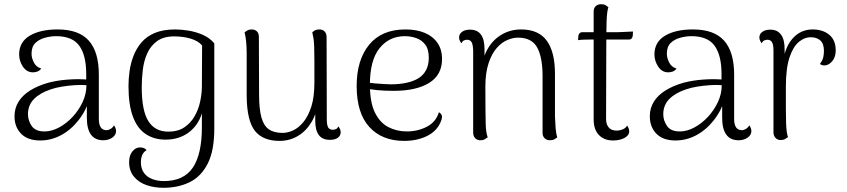

<svg xmlns="http://www.w3.org/2000/svg" viewBox="-20 -657 4030 913"><path d="M471 10Q432 10 412.5 -17Q393 -44 393 -97V-204L409 -194Q390 -132 353.5 -85.5Q317 -39 270 -14Q223 11 171 11Q112 11 80.5 -21Q49 -53 49 -104Q49 -143 68.5 -174Q88 -205 124.5 -227.5Q161 -250 211 -264Q254 -275 301.5 -278.5Q349 -282 390 -279V-305Q390 -394 357 -439.5Q324 -485 247 -485Q221 -485 193.5 -477.5Q166 -470 148 -452.5Q130 -435 130 -401Q130 -382 141 -360Q152 -338 176 -331Q168 -320 157 -316.5Q146 -313 137 -313Q107 -313 89 -340Q71 -367 71 -398Q71 -457 121 -487Q171 -517 254 -517Q355 -517 402.5 -463.5Q450 -410 450 -302V-91Q450 -38 487 -38Q496 -38 506 -44Q516 -50 522 -61Q527 -54 529.5 -47Q532 -40 532 -34Q532 -15 514 -2.5Q496 10 471 10ZM195 -32Q228 -33 262 -51.5Q296 -70 325 -101Q354 -132 372.5 -171Q391 -210 391 -252Q367 -254 335.5 -252Q304 -250 274 -245Q244 -240 221 -232Q170 -215 141.5 -186Q113 -157 113 -114Q113 -83 131.5 -57Q150 -31 195 -32Z M757 236Q713 236 676 223Q639 210 616.5 182.5Q594 155 594 114Q594 82 609.5 63Q625 44 646 44Q667 44 677 57Q662 66 656 81Q650 96 650 114Q650 145 664.5 165Q679 185 704 194.5Q729 204 759 204Q854 204 897 140Q940 76 940 -52Q940 -66 940 -83.5Q940 -101 940 -118Q922 -60 876.5 -26.5Q831 7 767 7Q713 7 673 -19.5Q633 -46 612 -102.5Q591 -159 591 -248Q591 -281 596 -318Q601 -355 614.5 -390.5Q628 -426 652.5 -455Q677 -484 716.5 -500.5Q756 -517 813 -517Q842 -517 876 -511.5Q910 -506 943 -492Q976 -478 999 -451V-45Q999 60 967.5 121.5Q936 183 881.5 209.5Q827 236 757 236ZM780 -31Q826 -31 856.5 -51.5Q887 -72 905.5 -104.5Q924 -137 932 -175Q940 -213 940 -248L941 -441Q922 -463 886 -473.5Q850 -484 808 -484Q758 -484 727 -461.5Q696 -439 680 -403Q664 -367 659 -324.5Q654 -282 654 -242Q654 -131 685.5 -81Q717 -31 780 -31Z M1499 -517Q1514 -517 1523.5 -507.5Q1533 -498 1533 -480L1534 -90Q1534 -62 1540.5 -51Q1547 -40 1563 -40Q1568 -40 1576 -42.5Q1584 -45 1589 -56Q1600 -42 1600 -28Q1600 -12 1586.5 -2Q1573 8 1549 8Q1513 8 1496 -15Q1479 -38 1479 -84V-169L1493 -183Q1488 -122 1462.5 -78.5Q1437 -35 1397.5 -11Q1358 13 1309 13Q1230 13 1192 -35Q1154 -83 1153 -201V-404Q1153 -432 1150.5 -458.5Q1148 -485 1143 -503Q1149 -508 1157 -512.5Q1165 -517 1177 -517Q1192 -517 1201.5 -508Q1211 -499 1211 -482L1212 -207Q1212 -139 1223 -99Q1234 -59 1258.5 -42Q1283 -25 1324 -25Q1348 -25 1374 -37Q1400 -49 1423 -77Q1446 -105 1460.5 -150.5Q1475 -196 1475 -264Q1475 -329 1475 -370Q1475 -411 1474 -436Q1473 -461 1470.5 -476Q1468 -491 1465 -503Q1469 -508 1477.5 -512.5Q1486 -517 1499 -517Z M1902 13Q1797 13 1736.5 -53Q1676 -119 1676 -248Q1676 -372 1735.5 -444.5Q1795 -517 1908 -517Q1960 -517 1999 -501Q2038 -485 2060 -453.5Q2082 -422 2082 -376Q2082 -301 2021 -263Q1960 -225 1851 -225Q1808 -225 1773 -228.5Q1738 -232 1703 -239L1704 -268Q1731 -263 1768 -260Q1805 -257 1838 -256Q1878 -256 1911.5 -263Q1945 -270 1969 -284.5Q1993 -299 2006 -323.5Q2019 -348 2019 -382Q2019 -423 2002 -445Q1985 -467 1959 -476Q1933 -485 1905 -485Q1831 -485 1785 -428Q1739 -371 1739 -255Q1739 -170 1763 -121.5Q1787 -73 1827 -52.5Q1867 -32 1914 -32Q1967 -32 2010 -54.5Q2053 -77 2067 -123Q2076 -119 2080.5 -109Q2085 -99 2075 -76Q2056 -32 2009 -9.5Q1962 13 1902 13Z M2265 10Q2249 10 2239.5 0Q2230 -10 2230 -27V-417Q2229 -445 2222.5 -456.5Q2216 -468 2201 -468Q2195 -468 2187 -465Q2179 -462 2174 -451Q2163 -465 2163 -479Q2163 -495 2177 -505.5Q2191 -516 2215 -516Q2250 -516 2267 -492.5Q2284 -469 2284 -423V-339L2270 -325Q2275 -385 2301 -428Q2327 -471 2368 -494Q2409 -517 2458 -517Q2541 -517 2580 -463.5Q2619 -410 2619 -306V-103Q2620 -75 2622 -48.5Q2624 -22 2630 -4Q2624 1 2616 5.5Q2608 10 2595 10Q2580 10 2570 0.5Q2560 -9 2560 -25V-301Q2559 -389 2533 -433.5Q2507 -478 2443 -478Q2419 -478 2392 -466.5Q2365 -455 2341.5 -428Q2318 -401 2303 -355.5Q2288 -310 2288 -244Q2288 -179 2288.5 -138Q2289 -97 2289.5 -71.5Q2290 -46 2292.5 -31Q2295 -16 2299 -4Q2294 0 2285.5 5Q2277 10 2265 10Z M2895 11Q2853 11 2828 -15Q2803 -41 2803 -88V-602Q2803 -619 2813 -628Q2823 -637 2839 -637Q2852 -637 2860 -632Q2868 -627 2873 -623Q2866 -602 2864.5 -556Q2863 -510 2863 -427L2862 -91Q2862 -66 2874.5 -51Q2887 -36 2912 -36Q2927 -36 2941.5 -42Q2956 -48 2962 -60Q2967 -53 2969.5 -46Q2972 -39 2972 -33Q2972 -13 2949.5 -1Q2927 11 2895 11ZM2729 -466 2730 -485Q2731 -494 2736 -499Q2741 -504 2748 -504H2919Q2923 -504 2933 -504.5Q2943 -505 2954.5 -505.5Q2966 -506 2976 -506.5Q2986 -507 2990 -507L2989 -488Q2988 -479 2983.5 -474Q2979 -469 2972 -469H2789Q2779 -469 2759 -468.5Q2739 -468 2729 -466Z M3492 10Q3453 10 3433.5 -17Q3414 -44 3414 -97V-204L3430 -194Q3411 -132 3374.5 -85.5Q3338 -39 3291 -14Q3244 11 3192 11Q3133 11 3101.5 -21Q3070 -53 3070 -104Q3070 -143 3089.5 -174Q3109 -205 3145.5 -227.5Q3182 -250 3232 -264Q3275 -275 3322.5 -278.5Q3370 -282 3411 -279V-305Q3411 -394 3378 -439.5Q3345 -485 3268 -485Q3242 -485 3214.5 -477.5Q3187 -470 3169 -452.5Q3151 -435 3151 -401Q3151 -382 3162 -360Q3173 -338 3197 -331Q3189 -320 3178 -316.5Q3167 -313 3158 -313Q3128 -313 3110 -340Q3092 -367 3092 -398Q3092 -457 3142 -487Q3192 -517 3275 -517Q3376 -517 3423.5 -463.5Q3471 -410 3471 -302V-91Q3471 -38 3508 -38Q3517 -38 3527 -44Q3537 -50 3543 -61Q3548 -54 3550.5 -47Q3553 -40 3553 -34Q3553 -15 3535 -2.5Q3517 10 3492 10ZM3216 -32Q3249 -33 3283 -51.5Q3317 -70 3346 -101Q3375 -132 3393.5 -171Q3412 -210 3412 -252Q3388 -254 3356.5 -252Q3325 -250 3295 -245Q3265 -240 3242 -232Q3191 -215 3162.5 -186Q3134 -157 3134 -114Q3134 -83 3152.5 -57Q3171 -31 3216 -32Z M3692 9Q3678 9 3668 -1Q3658 -11 3658 -28V-417Q3658 -445 3651 -456.5Q3644 -468 3629 -468Q3623 -468 3615 -465Q3607 -462 3602 -451Q3591 -465 3591 -479Q3591 -495 3605 -505.5Q3619 -516 3643 -516Q3677 -516 3694.5 -491.5Q3712 -467 3711 -418V-337L3699 -334Q3707 -424 3746 -470.5Q3785 -517 3844 -517Q3893 -517 3923.5 -491.5Q3954 -466 3954 -417Q3954 -387 3938.5 -367.5Q3923 -348 3904 -346Q3887 -345 3879 -353Q3892 -371 3895 -385.5Q3898 -400 3898 -415Q3898 -449 3881 -464.5Q3864 -480 3834 -480Q3806 -480 3779 -458Q3752 -436 3734.5 -384.5Q3717 -333 3717 -244Q3717 -180 3717 -138.5Q3717 -97 3718 -72Q3719 -47 3721 -32Q3723 -17 3727 -5Q3722 -1 3713.5 4Q3705 9 3692 9Z"/></svg>

Font: Arima Thin Light
Style: Regular
Weight: 300
Version: Version 1.100